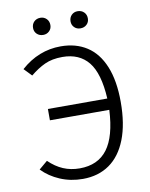

<svg xmlns="http://www.w3.org/2000/svg" viewBox="-96 -955 807 1035"><g transform="rotate(-10 307.5 -437.5)"><path d="M545.6 -363.1Q545.6 -242.6 512.8 -158.7Q480 -74.9 419 -32.3Q357.9 10.3 273.3 10.3Q206.7 10.3 149.2 -14.1Q91.8 -38.5 51.8 -80L98.5 -119.5Q135.4 -83.6 176.4 -66.2Q217.4 -48.7 266.2 -48.7Q366.2 -48.7 418.2 -117.9Q470.3 -187.2 477.4 -331.8H152.3V-393.8H477.4Q469.7 -532.8 419.7 -594.6Q369.7 -656.4 277.4 -656.4Q221 -656.4 181 -637.9Q141 -619.5 100.5 -586.2L60 -628.2Q156.4 -714.4 278.5 -714.4Q361 -714.4 421 -675.6Q481 -636.9 513.3 -558.2Q545.6 -479.5 545.6 -363.1ZM149.2 -837.4Q149.2 -858.5 162.8 -871.8Q176.4 -885.1 197.4 -885.1Q216.9 -885.1 230.5 -871.8Q244.1 -858.5 244.1 -837.4Q244.1 -817.4 230.5 -804.4Q216.9 -791.3 197.4 -791.3Q176.4 -791.3 162.8 -804.4Q149.2 -817.4 149.2 -837.4ZM354.4 -837.4Q354.4 -858.5 367.7 -871.8Q381 -885.1 401 -885.1Q422.1 -885.1 435.6 -871.8Q449.2 -858.5 449.2 -837.4Q449.2 -817.4 435.6 -804.4Q422.1 -791.3 401 -791.3Q381 -791.3 367.7 -804.4Q354.4 -817.4 354.4 -837.4Z"/></g></svg>

Font: Fira Code Fixed Light
Style: Regular
Weight: 300
Monospace: yes
Designer: Carrois Corporate, Edenspiekermann AG, Nikita Prokopov
Foundry: Carrois Corporate, Edenspiekermann AG, Nikita Prokopov
Version: Version 5.002